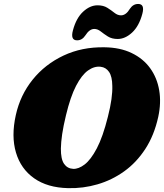

<svg xmlns="http://www.w3.org/2000/svg" viewBox="-20 -960 849 995"><path d="M521 -715Q602.5 -714 662.2 -685.2Q722 -656.5 758 -606.8Q794 -557 805 -492.2Q816 -427.5 800 -354Q779 -258.5 733 -188Q687 -117.5 623.5 -72Q560 -26.5 485.5 -4.8Q411 17 332.5 15Q226 12.5 157 -36Q88 -84.5 62.8 -169.2Q37.5 -254 62 -364Q85 -467.5 149.2 -547.2Q213.5 -627 309 -672Q404.5 -717 521 -715ZM359 -85Q387 -83.5 418.8 -107.8Q450.5 -132 481.8 -191.2Q513 -250.5 539 -354.5Q552 -405.5 557.5 -445.2Q563 -485 562 -514.5Q561.5 -563.5 545.2 -587.2Q529 -611 501.5 -614Q469 -618 436.2 -594.8Q403.5 -571.5 374.2 -515.2Q345 -459 322 -363Q308.5 -307.5 302.2 -264.8Q296 -222 295.5 -190.5Q295 -135.5 312 -111Q329 -86.5 359 -85ZM590 -758Q559.5 -758 539 -771Q518.5 -784 502.2 -797Q486 -810 468.5 -810Q443.5 -810 422 -776Q405.5 -751 379.5 -751Q344 -751 358 -803Q375 -866.5 410.8 -899.5Q446.5 -932.5 485.5 -932.5Q516 -932.5 536.5 -919.5Q557 -906.5 573.2 -893.5Q589.5 -880.5 607 -880.5Q633 -880.5 653.5 -915Q670 -939.5 696 -939.5Q731.5 -939.5 717.5 -888Q700.5 -824.5 664.5 -791.2Q628.5 -758 590 -758Z"/></svg>

Font: Fraunces 9pt SuperSoft Black
Style: Italic
Weight: 900
Italic angle: -16°
Version: Version 1.000;[0bf87f6ff]